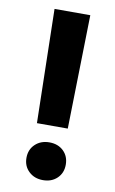

<svg xmlns="http://www.w3.org/2000/svg" viewBox="-85 -774 497 829"><g transform="rotate(10 164.0 -359.5)"><path d="M96.2 -228.5 85.4 -727.5H242.2L231.4 -228.5ZM164.1 9.3Q126.5 9.3 102.1 -13.9Q77.6 -37.1 77.6 -73.2Q77.6 -109.9 102.1 -133.1Q126.5 -156.2 164.1 -156.2Q202.1 -156.2 226.1 -133.1Q250 -109.9 250 -73.2Q250 -37.1 226.1 -13.9Q202.1 9.3 164.1 9.3Z"/></g></svg>

Font: Inter 16pt
Style: Bold
Weight: 700
Version: Version 4.001;git-66647c0bb